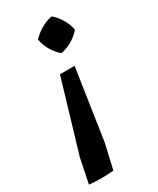

<svg xmlns="http://www.w3.org/2000/svg" viewBox="-184 -555 644 785"><g transform="rotate(-30 138.5 -162.5)"><path d="M-7 172 17 55 116 -278H185L135 55L108 172Q50 178 -7 172ZM164 -350Q144 -367 129 -392Q114 -417 109 -446Q129 -467 154.5 -481.5Q180 -496 205 -500Q227 -481 241.5 -455.5Q256 -430 260 -405Q242 -384 216 -369Q190 -354 164 -350Z"/></g></svg>

Font: Piazzolla Thin
Style: Bold Italic
Weight: 700
Italic angle: -11.3°
Version: Version 2.005